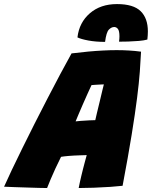

<svg xmlns="http://www.w3.org/2000/svg" viewBox="-81 -915 746 942"><path d="M150 7.5Q136 7.5 109 6.8Q82 6 50 5Q18 4 -11.8 3Q-41.5 2 -61 1Q-46 -33 -22.8 -81.8Q0.5 -130.5 29 -188.5Q57.5 -246.5 89 -308.8Q120.5 -371 152.5 -432.8Q184.5 -494.5 214.5 -551Q244.5 -607.5 270 -653Q314 -658.5 352.5 -662Q391 -665.5 425.2 -667.2Q459.5 -669 491.5 -669Q522.5 -669 552 -667.2Q581.5 -665.5 611 -661.5Q609 -617.5 605 -563.2Q601 -509 591.5 -434Q582 -359 565 -254Q548 -149 520.5 -3.5Q500 -1 461 1.8Q422 4.5 379.5 6Q337 7.5 305 7.5Q307.5 -6.5 311 -21.8Q314.5 -37 318.2 -53Q322 -69 326.2 -85.5Q330.5 -102 335 -119.2Q339.5 -136.5 344.5 -154Q328.5 -153.5 313 -153Q297.5 -152.5 283 -151.8Q268.5 -151 256.2 -150Q244 -149 234.2 -147.8Q224.5 -146.5 218.5 -145.5Q204.5 -117.5 191.2 -89Q178 -60.5 167.5 -35.5Q157 -10.5 150 7.5ZM290 -319.5Q297 -320.5 316.5 -322Q336 -323.5 356.5 -324.5Q377 -325.5 386.5 -325.5Q388 -333 394.2 -359Q400.5 -385 408 -416Q415.5 -447 421.2 -471.5Q427 -496 428.5 -501Q422.5 -501 409.8 -500.2Q397 -499.5 384.8 -498.8Q372.5 -498 368 -497.5Q360.5 -482 349 -456.2Q337.5 -430.5 325.2 -402.5Q313 -374.5 303.5 -352Q294 -329.5 290 -319.5ZM299 -731.5Q307.5 -804.5 359.8 -849.8Q412 -895 493 -895Q573.5 -895 609 -860.2Q644.5 -825.5 644.5 -761Q644.5 -751.5 643.8 -741.5Q643 -731.5 642 -721Q626.5 -716.5 600.5 -714.2Q574.5 -712 547.8 -711.2Q521 -710.5 503 -710.5Q504 -718 504.5 -724.5Q505 -731 505 -736.5Q505 -763.5 497.5 -773Q490 -782.5 479.5 -782.5Q465.5 -782.5 453 -769.5Q440.5 -756.5 434.5 -709.5Q389 -709.5 352.8 -716.2Q316.5 -723 299 -731.5Z"/></svg>

Font: Grandstander Thin Black
Style: Italic
Weight: 900
Italic angle: -15°
Version: Version 1.200